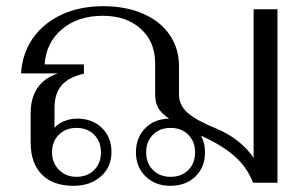

<svg xmlns="http://www.w3.org/2000/svg" viewBox="-20 -590 994 620"><path d="M876 -560V0H797Q779 -47 743 -80.5Q707 -114 650 -142L629 -152Q642 -129 642 -98Q642 -50 611 -20Q580 10 530 10Q481 10 450 -20.5Q419 -51 419 -98Q419 -145 448.5 -175.5Q478 -206 526 -207Q500 -225 490.5 -242Q481 -259 481 -288V-386Q481 -455 434.5 -497Q388 -539 312 -539Q232 -539 180.5 -496Q129 -453 124 -382H251V-352Q202 -341 179 -314.5Q156 -288 156 -241V-177Q166 -190 186.5 -198.5Q207 -207 229 -207Q278 -207 309 -177Q340 -147 340 -99Q340 -51 306 -20.5Q272 10 217 10Q151 10 115 -26.5Q79 -63 79 -130V-225Q79 -274 101.5 -306.5Q124 -339 167 -353H48Q52 -418 86.5 -467Q121 -516 179.5 -543Q238 -570 313 -570Q386 -570 441.5 -546Q497 -522 527.5 -478Q558 -434 558 -376V-285Q558 -251 585 -226.5Q612 -202 678 -175Q717 -159 748 -134.5Q779 -110 799 -80V-560ZM148 -98Q148 -64 170.5 -41.5Q193 -19 227 -19Q262 -19 284 -41Q306 -63 306 -98Q306 -133 284 -155Q262 -177 227 -177Q192 -177 170 -155Q148 -133 148 -98ZM610 -98Q610 -133 588 -155Q566 -177 531 -177Q496 -177 474 -155Q452 -133 452 -98Q452 -63 474 -41Q496 -19 531 -19Q566 -19 588 -41Q610 -63 610 -98Z"/></svg>

Font: Fahkwang Light
Style: Regular
Weight: 300
Version: Version 1.000; ttfautohint (v1.6)